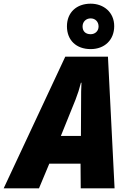

<svg xmlns="http://www.w3.org/2000/svg" viewBox="-78 -1024 705 1044"><path d="M415 -757C491 -757 543 -807 543 -882C543 -957 486 -1004 415 -1004C338 -1004 286 -956 286 -881C286 -805 337 -757 415 -757ZM415 -838C386 -838 371 -855 371 -880C371 -906 390 -924 415 -924C440 -924 458 -906 458 -880C458 -855 439 -838 415 -838ZM-58 0H134L190 -134H360L361 0H545L509 -716H277ZM253 -285 333 -483C345 -514 354 -542 362 -574H365C363 -542 363 -511 363 -479L362 -285Z"/></svg>

Font: Noto Sans UI SemiCondensed Black
Style: Italic
Weight: 900
Width: 4
Italic angle: -372°
Designer: Monotype Design Team
Foundry: Monotype Imaging Inc.
Version: Version 1.901